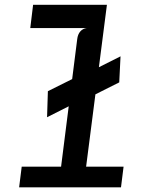

<svg xmlns="http://www.w3.org/2000/svg" viewBox="-20 -798 640 818"><path d="M231 -15 309 -631.5Q311.5 -652 322.2 -664.2Q333 -676.5 350 -678.5L319 -713.5L327 -777.5H435.5L337.5 -15ZM61.5 0 72.5 -88H506.5L495.5 0ZM109 -678.5 121 -777.5H435.5L403.5 -678.5ZM180.5 -298.5 184 -409.5 321.5 -478 353.5 -487.5 493.5 -558 488 -447 352.5 -379 320 -369Z"/></svg>

Font: Spline Sans Mono Medium
Style: Italic
Weight: 500
Italic angle: -4°
Monospace: yes
Designer: Eben Sorkin, Mirko Velimirovic
Foundry: Sorkin Type
Version: Version 1.004